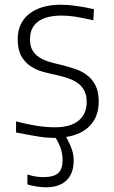

<svg xmlns="http://www.w3.org/2000/svg" viewBox="-20 -573 483 813"><path d="M216 11Q199 11 183 10Q167 9 147.5 6Q128 3 104 -1.5Q80 -6 48 -12V-59Q93 -47 134.5 -40.5Q176 -34 212 -34Q278 -34 312.5 -62Q347 -90 347 -141Q347 -169 337.5 -188Q328 -207 311.5 -219.5Q295 -232 273 -240Q251 -248 225 -254Q195 -260 165 -268Q135 -276 110.5 -292Q86 -308 70.5 -335Q55 -362 55 -407Q55 -476 104 -514.5Q153 -553 238 -553Q253 -553 266 -552Q279 -551 295 -549Q311 -547 331 -543.5Q351 -540 378 -534L375 -487Q328 -498 298 -502.5Q268 -507 241 -507Q175 -507 141 -481.5Q107 -456 107 -407Q107 -378 117.5 -360Q128 -342 146.5 -330Q165 -318 189 -311Q213 -304 240 -298Q272 -290 301 -280Q330 -270 351.5 -252.5Q373 -235 385.5 -209Q398 -183 398 -143Q398 -80 361.5 -41.5Q325 -3 260 7Q279 42 285.5 63.5Q292 85 292 106Q292 161 262 190.5Q232 220 175 220Q158 220 137 217Q116 214 96 208V166Q116 172 131.5 174.5Q147 177 163 177Q208 177 226.5 160Q245 143 245 105Q245 83 239 61.5Q233 40 216 11Z"/></svg>

Font: Encode Sans Normal
Style: ExtraLight
Weight: 200
Designer: Pablo Impallari, Andres Torresi
Foundry: Pablo Impallari, Andres Torresi
Version: Version 1.000; ttfautohint (v1.00) -l 8 -r 50 -G 200 -x 14 -